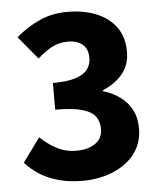

<svg xmlns="http://www.w3.org/2000/svg" viewBox="-49 -690 627 746"><g transform="rotate(-5 264.0 -317.5)"><path d="M243.2 12Q192.2 12 150.6 0.6Q108.9 -10.8 77 -31.1Q45.1 -51.4 21.7 -78L89.6 -171Q118.6 -143.1 153.7 -124.8Q188.7 -106.5 228.8 -106.5Q275.3 -106.5 303.6 -126.2Q332 -146 332 -182.4Q332 -210.3 317.9 -230.5Q303.8 -250.7 267.2 -261.6Q230.7 -272.6 161.2 -272.6V-376.7Q218.3 -376.7 251 -387.7Q283.6 -398.6 297.4 -417.7Q311.1 -436.7 311.1 -461.8Q311.1 -495.8 290.7 -513.8Q270.2 -531.8 232.9 -531.8Q199.4 -531.8 171.7 -517.4Q143.9 -503 114.2 -476.2L39.9 -565.7Q84.1 -603.6 133.1 -625.3Q182.1 -647.1 239.5 -647.1Q305.6 -647.1 354.7 -626.7Q403.9 -606.2 431.2 -567.7Q458.6 -529.2 458.6 -472.8Q458.6 -423.5 431.3 -388.7Q404 -353.8 352.7 -331.7V-327.7Q389.6 -317.2 418 -296.4Q446.5 -275.7 462.9 -244.8Q479.2 -214 479.2 -172.9Q479.2 -114 446.9 -72.6Q414.5 -31.3 360.9 -9.6Q307.3 12 243.2 12Z"/></g></svg>

Font: Mada
Style: Regular
Weight: 400
Designer: Khaled Hosny
Version: Version 1.5